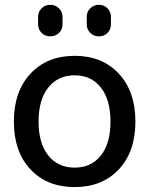

<svg xmlns="http://www.w3.org/2000/svg" viewBox="-20 -760 613 790"><path d="M336.9 -690.4Q336.9 -711.9 351.6 -726.1Q366.2 -740.2 387.2 -740.2Q408.2 -740.2 422.4 -725.6Q436.5 -710.9 436.5 -690.4V-660.2Q436.5 -638.7 422.4 -624.5Q408.2 -610.4 387.2 -610.4Q366.2 -610.4 351.6 -624.5Q336.9 -638.7 336.9 -660.2ZM136.7 -690.4Q136.7 -711.9 151.4 -726.1Q166 -740.2 187 -740.2Q208 -740.2 222.7 -725.6Q237.3 -710.9 237.3 -690.4V-660.2Q237.3 -638.7 222.7 -624.5Q208 -610.4 187 -610.4Q166 -610.4 151.4 -624.5Q136.7 -638.7 136.7 -660.2ZM395 -399.9Q355.5 -450.2 287.1 -450.2Q218.8 -450.2 178.7 -399.9Q138.7 -349.6 138.7 -259.8Q138.7 -169.9 178.7 -120.1Q218.8 -70.3 287.1 -70.3Q355.5 -70.3 395 -120.1Q434.6 -169.9 434.6 -259.8Q434.6 -349.6 395 -399.9ZM468.8 -63Q400.4 9.8 287.1 9.8Q173.8 9.8 105.5 -63Q37.1 -135.7 37.1 -259.8Q37.1 -383.8 105.5 -457Q173.8 -530.3 287.1 -530.3Q400.4 -530.3 468.8 -457Q537.1 -383.8 537.1 -259.8Q537.1 -135.7 468.8 -63Z"/></svg>

Font: Rounded Mgen+ 2p medium
Style: Regular
Weight: 500
Designer: [Source Han Sans]
Ryoko NISHIZUKA  (kana & ideographs); Paul D. Hunt (Latin, Greek & Cyrillic); Wenlong ZHANG  (bopomofo
Version: Version 1.059.20150602